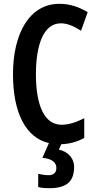

<svg xmlns="http://www.w3.org/2000/svg" viewBox="-20 -745 506 1005"><path d="M368 128C368 88 341 50 288 38L301 10C346 8 385 -3 421 -23V-126C378 -105 341 -92 302 -92C215 -92 168 -188 168 -356C168 -504 205 -623 299 -623C333 -623 369 -607 404 -584L439 -681C393 -709 345 -725 291 -725C132 -725 48 -566 48 -357C48 -152 116 -24 236 4L202 81C253 86 275 106 275 134C275 159 260 172 234 172C219 172 197 169 180 165V234C198 239 216 240 239 240C333 240 368 201 368 128Z"/></svg>

Font: Noto Sans Gurmukhi UI ExtraCondensed SemiBold
Style: Regular
Weight: 600
Width: 2
Designer: Jelle Bosma - Monotype Design Team
Foundry: Monotype Imaging Inc.
Version: Version 2.004